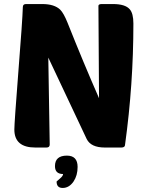

<svg xmlns="http://www.w3.org/2000/svg" viewBox="-20 -730 728 950"><path d="M499 0Q430 0 409 -42L219 -445L226 -15Q226 0 210 0H155Q51 0 51 -89Q51 -121 71 -377Q91 -629 93 -695Q93 -710 109 -710H189Q249 -710 278 -682Q295 -665 314 -618Q394 -417 470 -244L467 -701Q467 -710 484 -710H539Q600 -710 622 -684Q640 -664 640 -613Q640 -313 599 -16Q599 0 581 0ZM252 92Q252 40 311 40Q364 40 364 96Q364 138 344 168Q322 200 290 200Q260 200 260 168L276 154Q292 141 292 131Q252 131 252 92Z"/></svg>

Font: PoetsenOne
Style: Regular
Weight: 400
Designer: Rodrigo Fuenzalida, Pablo Impallari
Foundry: Pablo Impallari, Rodrigo Fuenzalida
Version: Version 1.000